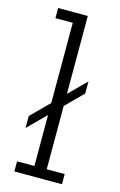

<svg xmlns="http://www.w3.org/2000/svg" viewBox="-116 -801 533 851"><g transform="rotate(15 150.0 -375.0)"><path d="M41 0V-46.5H120.5V-280.5L39 -199V-254L120.5 -335.5V-703.5H41V-750H177V-392.5L255 -470.5V-415L177 -337V-46.5H259.5V0Z"/></g></svg>

Font: Trispace Condensed ExtraLight
Style: Regular
Weight: 200
Width: 3
Designer: Tyler Finck
Foundry: Etcetera Type Company
Version: Version 1.210; ttfautohint (v1.8.3)